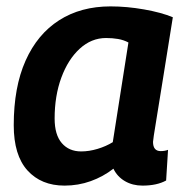

<svg xmlns="http://www.w3.org/2000/svg" viewBox="-20 -571 581 601"><path d="M426 10Q395 10 371 -4Q347 -18 335 -43Q303 -18 264 -4Q225 10 182 10Q109 10 66 -37.5Q23 -85 23 -179Q23 -298 60 -381Q97 -464 165 -507.5Q233 -551 326 -551Q377 -551 431 -541.5Q485 -532 521 -517Q502 -399 490 -323.5Q478 -248 471 -206Q464 -164 461.5 -147Q459 -130 459 -127Q459 -98 483 -98Q496 -98 506 -102L500 -6Q471 10 426 10ZM333 -126 382 -438Q367 -446 349.5 -449Q332 -452 312 -452Q266 -452 229.5 -418.5Q193 -385 172 -328Q151 -271 151 -200Q151 -149 173.5 -123Q196 -97 234 -97Q259 -97 285.5 -105Q312 -113 333 -126Z"/></svg>

Font: Georama SemiBold
Style: Italic
Weight: 600
Italic angle: -9°
Designer: Jean-Baptiste Levee
Foundry: Production Type
Version: Version 1.000